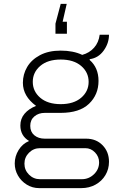

<svg xmlns="http://www.w3.org/2000/svg" viewBox="-20 -782 608 990"><path d="M404 -499Q441 -509 465 -536Q489 -563 494 -603H542Q542 -559 514.5 -521Q487 -483 443 -477L442 -473Q488 -433 488 -365Q488 -294 439 -247Q390 -200 293 -200H211Q179 -200 157.5 -182Q136 -164 136 -133Q136 -102 157 -84.5Q178 -67 211 -67H424Q476 -67 509 -33Q542 1 542 52Q542 90 523.5 121Q505 152 472.5 170Q440 188 399 188H182Q147 188 118 170Q89 152 72.5 123Q56 94 56 61Q56 24 76 -8.5Q96 -41 130 -55Q85 -82 85 -135Q85 -170 106.5 -195.5Q128 -221 166 -236Q98 -286 98 -355Q98 -399 120 -436.5Q142 -474 186 -497.5Q230 -521 293 -521Q358 -521 404 -499ZM149 -360Q149 -311 187.5 -278Q226 -245 293 -245Q360 -245 398.5 -278Q437 -311 437 -360Q437 -409 398.5 -442Q360 -475 293 -475Q226 -475 187.5 -442Q149 -409 149 -360ZM186 -18Q153 -18 129.5 5.5Q106 29 106 62Q106 95 129.5 118.5Q153 142 186 142H402Q438 142 464.5 116.5Q491 91 491 55Q491 26 470 4Q449 -18 420 -18ZM303 -670H325V-608H266V-660L293 -762H324Z"/></svg>

Font: Chivo Thin
Style: Regular
Weight: 100
Designer: Hector Gatti
Foundry: Omnibus-Type
Version: Version 1.007